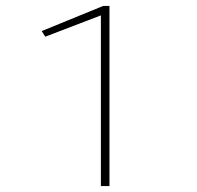

<svg xmlns="http://www.w3.org/2000/svg" viewBox="-20 -629 665 649"><path d="M321 0H350V-609H329L121 -524L133 -505L321 -577Z"/></svg>

Font: Inconsolata Expanded ExtraLight
Style: Regular
Weight: 200
Width: 7
Monospace: yes
Designer: Raph Levien, Cyreal, Brenton Simpson
Foundry: Raph Levien, Cyreal, Google
Version: Version 3.100